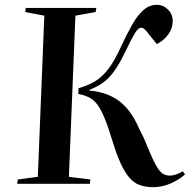

<svg xmlns="http://www.w3.org/2000/svg" viewBox="-20 -763 788 797"><path d="M306 -397Q346 -408 375.5 -426Q405 -444 431 -478.5Q457 -513 484 -573Q506 -620 527.5 -658.5Q549 -697 574 -720Q599 -743 631 -743Q657 -743 677 -723.5Q697 -704 697 -676Q697 -645 678 -619.5Q659 -594 631 -580L601 -617Q591 -631 582.5 -639.5Q574 -648 566 -648Q553 -648 538 -622Q523 -596 501 -550Q476 -498 453.5 -467Q431 -436 406.5 -419Q382 -402 351 -390V-387Q424 -381 474 -344Q524 -307 557 -230Q577 -193 589 -161Q611 -107 626 -79.5Q641 -52 654.5 -43Q668 -34 685 -34Q709 -34 739 -52L748 -39Q724 -17 688.5 -1.5Q653 14 615 14Q580 14 553.5 2.5Q527 -9 505 -41Q483 -73 461 -134Q452 -163 444 -186.5Q436 -210 430 -230Q412 -283 395 -312.5Q378 -342 356 -355Q334 -368 305 -373ZM164 -698 85 -713 87 -730H380L377 -713L293 -698L266 -29L355 -18L353 0H51L54 -18L137 -29Z"/></svg>

Font: Literata 72pt SemiBold
Style: Italic
Weight: 600
Italic angle: -2°
Designer: Latin by Veronika Burian and Jose Scaglione. Greek by Irene Vlachou. Cyrillic by Vera Evstafieva
Foundry: TypeTogether
Version: Version 3.002